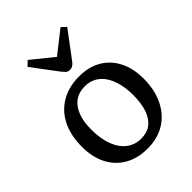

<svg xmlns="http://www.w3.org/2000/svg" viewBox="-223 -898 1032 1032"><g transform="rotate(-45 293.0 -382.5)"><path d="M289.1 14.2Q214.8 14.2 159.9 -17.3Q105 -48.8 75.4 -106.4Q45.9 -164.1 45.9 -242.2Q45.9 -328.1 76.9 -390.6Q107.9 -453.1 166 -487.1Q224.1 -521 303.2 -521Q376.5 -521 429.2 -490Q481.9 -459 511 -402.1Q540 -345.2 540 -267.1Q540 -182.1 509 -118.7Q478 -55.2 422.1 -20.5Q366.2 14.2 289.1 14.2ZM303.2 -47.9Q347.2 -47.9 377.2 -70.3Q407.2 -92.8 422.6 -137Q438 -181.2 438 -243.2Q438 -293.9 427.5 -334.5Q417 -375 397.5 -403.6Q377.9 -432.1 349.9 -447Q321.8 -461.9 287.1 -461.9Q242.2 -461.9 211.2 -439.9Q180.2 -418 163.6 -376Q147 -334 147 -272Q147 -202.1 166 -152.1Q185.1 -102.1 220.2 -75Q255.4 -47.9 303.2 -47.9ZM293 -580.1Q286.1 -580.1 280 -582Q273.9 -584 267.3 -590.6Q260.7 -597.2 252 -607.9L143.1 -752.9L169.9 -778.8L293 -679.2L419.9 -778.8L445.8 -753.9L332 -602.1Q323.2 -590.8 313.7 -585.4Q304.2 -580.1 293 -580.1Z"/></g></svg>

Font: Literata
Style: Regular
Weight: 400
Designer: Latin by Veronika Burian and Jose Scaglione. Greek by Irene Vlachou. Cyrillic by Vera Evstafieva.
Foundry: TypeTogether
Version: Version 3.002